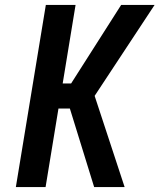

<svg xmlns="http://www.w3.org/2000/svg" viewBox="-20 -755 644 775"><path d="M44 0 165 -735H285L233 -418H267L469 -735H604L362 -368L483 0H360L262 -317H216L164 0Z"/></svg>

Font: Iosevka Extended Oblique
Style: Bold
Weight: 700
Width: 7
Italic angle: -9°
Monospace: yes
Designer: Belleve Invis
Foundry: Belleve Invis
Version: Version 32.5.0; ttfautohint (v1.8.4)